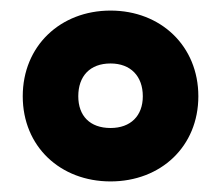

<svg xmlns="http://www.w3.org/2000/svg" viewBox="-20 -744 418 363"><path d="M189 -401C284 -401 355 -467 355 -562C355 -657 284 -724 189 -724C94 -724 23 -657 23 -562C23 -467 94 -401 189 -401ZM189 -502C150 -502 128 -525 128 -562C128 -600 150 -624 189 -624C227 -624 250 -600 250 -562C250 -525 227 -502 189 -502Z"/></svg>

Font: Noto Sans Condensed Black
Style: Italic
Weight: 900
Width: 3
Italic angle: -12°
Designer: Monotype Design Team
Foundry: Monotype Imaging Inc.
Version: Version 2.013